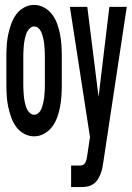

<svg xmlns="http://www.w3.org/2000/svg" viewBox="-20 -548 540 783"><path d="M119 8Q97 8 77.5 -3Q58 -14 45.5 -31.5Q33 -49 25.5 -70Q18 -91 13.5 -112.5Q9 -134 7.5 -156Q6 -178 6 -200V-320Q6 -342 7.5 -364Q9 -386 13.5 -407.5Q18 -429 25.5 -450Q33 -471 45.5 -488.5Q58 -506 77.5 -517Q97 -528 119 -528Q141 -528 160.5 -517Q180 -506 193 -488.5Q206 -471 213.5 -450Q221 -429 225 -407.5Q229 -386 230.5 -364Q232 -342 232 -320V-200Q232 -178 230.5 -156Q229 -134 225 -112.5Q221 -91 213.5 -70Q206 -49 193 -31.5Q180 -14 160.5 -3Q141 8 119 8ZM270 215V127H308Q314 127 319.5 124Q325 121 328 115Q331 109 332.5 103Q334 97 335 91L347 11L265 -520H336L382 -153L426 -520H497L402 109Q400 123 397.5 136Q395 149 390 161.5Q385 174 378 185Q371 196 359 203.5Q347 211 334 213Q321 215 308 215ZM119 -80Q128 -80 135 -85.5Q142 -91 146 -98.5Q150 -106 152.5 -114.5Q155 -123 157 -131.5Q159 -140 160 -148.5Q161 -157 161.5 -165.5Q162 -174 162.5 -182.5Q163 -191 163 -200V-320Q163 -329 162.5 -337.5Q162 -346 161.5 -354.5Q161 -363 160 -371.5Q159 -380 157 -388.5Q155 -397 152.5 -405.5Q150 -414 146 -421.5Q142 -429 135 -434.5Q128 -440 119 -440Q111 -440 104 -434.5Q97 -429 92.5 -421.5Q88 -414 85.5 -405.5Q83 -397 81 -388.5Q79 -380 78 -371.5Q77 -363 76.5 -354.5Q76 -346 75.5 -337.5Q75 -329 75 -320V-200Q75 -191 75.5 -182.5Q76 -174 76.5 -165.5Q77 -157 78 -148.5Q79 -140 81 -131.5Q83 -123 85.5 -114.5Q88 -106 92.5 -98.5Q97 -91 104 -85.5Q111 -80 119 -80Z"/></svg>

Font: Iosevka SS18 Semibold
Style: Regular
Weight: 600
Monospace: yes
Designer: Belleve Invis
Foundry: Belleve Invis
Version: Version 25.1.1; ttfautohint (v1.8.4)